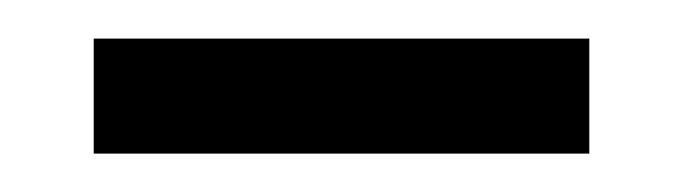

<svg xmlns="http://www.w3.org/2000/svg" viewBox="-20 -281 359 101"><path d="M29.3 -200.2V-260.7H290V-200.2Z"/></svg>

Font: Harmattan Medium
Style: Regular
Weight: 500
Designer: George W. Nuss III and SIL International
Foundry: SIL International
Version: Version 4.000